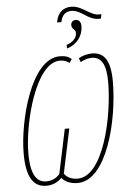

<svg xmlns="http://www.w3.org/2000/svg" viewBox="-65 -1048 719 1104"><g transform="rotate(-5 295.0 -496.5)"><path d="M300 -920H325C333 -960 354 -979 387 -979C446 -979 476 -920 541 -920H553L558 -945H543C492 -945 452 -1003 388 -1003C346 -1003 310 -980 300 -920ZM344 -787V-766C403 -783 438 -832 438 -887C438 -908 429 -925 408 -925C393 -925 380 -915 380 -898C380 -888 384 -881 389 -876C396 -869 403 -863 403 -850C403 -825 382 -798 344 -787ZM157 10C197 10 223 -5 247 -27C265 -4 299 10 338 10C506 10 590 -328 590 -555C590 -674 555 -725 484 -725C457 -725 428 -717 407 -704L416 -681C428 -688 450 -700 481 -700C536 -700 563 -654 563 -555C563 -354 489 -15 340 -15C300 -15 274 -33 263 -51L317 -307H291L237 -51C223 -34 198 -15 159 -15C105 -15 70 -59 70 -184C70 -359 156 -700 297 -700C321 -700 339 -692 351 -682L366 -703C349 -718 330 -725 298 -725C130 -725 43 -368 43 -186C43 -47 84 10 157 10Z"/></g></svg>

Font: Noto Sans ExtraCondensed Thin
Style: Italic
Weight: 100
Width: 2
Italic angle: -12°
Designer: Monotype Design Team
Foundry: Monotype Imaging Inc.
Version: Version 2.013